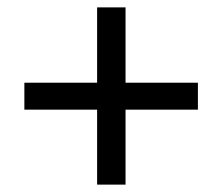

<svg xmlns="http://www.w3.org/2000/svg" viewBox="-20 -610 603 520"><path d="M320 -386H516V-313H320V-110H243V-313H46V-386H243V-590H320Z"/></svg>

Font: Bitter Pro Medium
Style: Regular
Weight: 500
Designer: Sol Matas, and Bitter project Authors
Foundry: Sol Matas
Version: Version 1.010